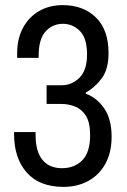

<svg xmlns="http://www.w3.org/2000/svg" viewBox="-20 -718 496 750"><path d="M228 12Q134 12 84.5 -44Q35 -100 35 -194V-202H119V-191Q119 -127 145.5 -94Q172 -61 222 -61Q271 -61 301.5 -92Q332 -123 332 -190Q332 -239 316 -265Q300 -291 274 -301.5Q248 -312 219 -312H162V-385H221Q261 -385 290.5 -414.5Q320 -444 320 -505Q320 -569 292 -597Q264 -625 226 -625Q185 -625 158 -595Q131 -565 131 -501V-492H47V-510Q47 -567 70 -609.5Q93 -652 133 -675Q173 -698 225 -698Q305 -698 354.5 -650Q404 -602 404 -510Q404 -449 378.5 -413.5Q353 -378 315 -356V-352Q359 -336 387.5 -294Q416 -252 416 -184Q416 -123 392 -79Q368 -35 325.5 -11.5Q283 12 228 12Z"/></svg>

Font: Archivo Narrow
Style: Regular
Weight: 400
Designer: Hector Gatti
Foundry: Omnibus-Type
Version: Version 3.002